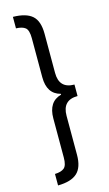

<svg xmlns="http://www.w3.org/2000/svg" viewBox="-148 -882 626 1098"><g transform="rotate(-15 165.0 -333.0)"><path d="M291 -367Q201 -367 201 -460V-692Q201 -767 165 -799Q129 -831 51 -832V-764Q88 -763 106 -748.5Q124 -734 124 -686V-455Q124 -356 202 -336V-331Q124 -310 124 -211V20Q124 67 106 82Q88 97 51 98V166Q129 165 165 132Q201 99 201 25V-206Q201 -299 291 -299Z"/></g></svg>

Font: Noto Sans Devanagari Extra Condensed
Style: Regular
Weight: 400
Width: 2
Designer: Monotype Design Team
Foundry: Monotype Imaging Inc.
Version: 1.000